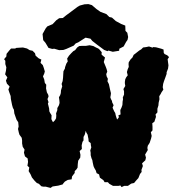

<svg xmlns="http://www.w3.org/2000/svg" viewBox="-44 -905 846 938"><path d="M146 -7 136 -11 125 -22 112 -38 105 -54 96 -69 99 -87 90 -95 93 -114 91 -131 78 -141 73 -159 76 -174 67 -188 64 -204V-219L62 -232L51 -247L48 -257L44 -275L47 -287L45 -308L37 -320L33 -331L26 -351L24 -369L19 -378L15 -392L11 -412L9 -422L8 -436L1 -455L-3 -468L3 -482L-4 -490L-10 -496L-15 -511L-8 -527L-19 -542L-15 -559L-13 -576L-18 -592V-608L-24 -616L-13 -629L-12 -642L1 -658L10 -668H30L36 -671L51 -672L68 -673L88 -668L101 -660L115 -657L127 -645L130 -633L145 -620L158 -614L154 -598L165 -587L170 -573L175 -556L172 -545L166 -532L172 -517L175 -500L182 -491L181 -473L185 -454L192 -441L193 -433L188 -421L193 -406L190 -399L192 -391L196 -375L197 -361L201 -353L208 -342L207 -323L212 -313L215 -308L224 -317L230 -327L231 -341L230 -351L236 -367V-377L244 -391L247 -402L246 -415L244 -430L250 -440L253 -450L254 -464L260 -483L257 -495L262 -509L264 -525L265 -543L266 -557L273 -570L274 -577L280 -594L287 -605L284 -619L293 -633L304 -645L314 -655L323 -660L333 -673L343 -680L357 -681H376L394 -684L412 -680L425 -673L436 -668L441 -664L453 -650L452 -639L457 -634L469 -624L463 -602L468 -590L473 -578L477 -567L480 -555L475 -543L477 -532L483 -520L481 -508L488 -494L491 -480L494 -466L498 -450L497 -440L495 -430L498 -421L503 -412L504 -405L511 -391L506 -379L509 -372L514 -361L519 -353L521 -343L524 -333L528 -321L534 -328L537 -333L534 -341L545 -346L544 -362V-368L549 -378L554 -392L555 -409L557 -420L556 -429L562 -443V-459L559 -470L568 -485L566 -498V-505L568 -518L573 -528L580 -537L576 -553L580 -567L585 -578L584 -592L585 -601L594 -615L603 -624L609 -637L617 -643L636 -658L646 -664L655 -673L670 -675L684 -678L702 -672L703 -675L718 -674L733 -670L744 -667L755 -663L756 -647L760 -641L773 -635L782 -626L775 -616L777 -600L779 -586L777 -570L770 -552V-544L764 -527L757 -508L753 -495L751 -479L754 -467L745 -454L741 -446L734 -435L735 -420L731 -403L730 -390L725 -374V-356L716 -346L718 -334L710 -310L700 -303L701 -286V-268L693 -259L697 -241L694 -228L687 -207L678 -193L676 -182L678 -172L665 -150L669 -135L666 -122L650 -107L654 -94L647 -75L648 -65L640 -55L632 -35L621 -23L611 -11L597 -8L581 3H563L550 9L544 1L535 3H508L490 -7L483 -15H467L461 -25L444 -37L440 -53L428 -59L424 -72L417 -84L413 -93L409 -111L407 -123L403 -132L399 -147V-158L397 -170L402 -185L400 -195L399 -206L389 -214L388 -227L386 -236L384 -247L378 -257L375 -266L370 -247L364 -236V-219L359 -212L355 -195L356 -177L345 -167L349 -149L348 -135L338 -120L336 -104L335 -86L329 -77L321 -69V-60L314 -51L308 -43L306 -29L287 -26L273 -18L266 -10L262 -4L240 2L226 4L213 6L203 13L187 9L180 7H168L158 5ZM193 -671 181 -691 178 -696 167 -709 164 -739 179 -766 187 -776 213 -787 231 -806 245 -816 263 -817 279 -830 302 -847 334 -871 346 -878 369 -884 388 -885 405 -880 427 -861 447 -847 476 -836 490 -822 503 -819 522 -802 548 -788 568 -780 569 -754 578 -745 582 -724 579 -710 572 -700 560 -678 539 -667 538 -657 507 -652 486 -658 481 -655 465 -661 430 -687 407 -705 398 -716 374 -721 338 -698 326 -693 316 -682 280 -666 266 -661 245 -660 221 -667 211 -666Z"/></svg>

Font: Winky Rough ExtraBold
Style: Regular
Weight: 800
Designer: Simon Atzbach
Foundry: typofactur
Version: Version 1.206; ttfautohint (v1.8.4.7-5d5b)